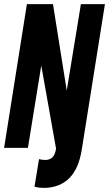

<svg xmlns="http://www.w3.org/2000/svg" viewBox="-29 -720 531 935"><path d="M-9 0 102 -700H229L296 -279L365 -700H482L369 10Q354 102 309 147Q264 192 192 195Q179 195 165 194Q151 193 139 189L161 55Q175 59 192 59Q212 59 225.5 47Q239 35 244 4L172 -401L107 0Z"/></svg>

Font: Georama Condensed
Style: Bold Italic
Weight: 700
Width: 3
Italic angle: -9°
Designer: Jean-Baptiste Levee
Foundry: Production Type
Version: Version 1.000